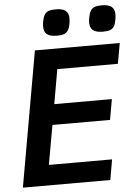

<svg xmlns="http://www.w3.org/2000/svg" viewBox="-61 -980 724 1026"><g transform="rotate(-5 301.0 -467.0)"><path d="M147.5 -725H602.5L583 -615H258L225.5 -430H534.5L515 -320H206L168.5 -109H507.5L488.5 0H19.5ZM202 -848.5Q202 -858.5 204.5 -873.5Q209 -898 216.8 -910.8Q224.5 -923.5 238.5 -928.8Q252.5 -934 277.5 -934Q313 -934 329.8 -921Q346.5 -908 346.5 -878.5Q346.5 -869 344 -853Q340 -829 332 -816.2Q324 -803.5 310 -798.2Q296 -793 272 -793Q236 -793 219 -806Q202 -819 202 -848.5ZM449 -848Q449 -857.5 451.5 -872.5Q456 -897.5 464 -910.5Q472 -923.5 486 -928.8Q500 -934 524 -934Q559 -934 576 -921Q593 -908 593 -878.5Q593 -868.5 590.5 -853.5Q586.5 -829 579 -816.2Q571.5 -803.5 557.2 -798.2Q543 -793 518 -793Q483 -793 466 -806Q449 -819 449 -848Z"/></g></svg>

Font: JuliaMono BoldItalic
Style: Regular
Weight: 700
Italic angle: -9°
Monospace: yes
Designer: cormullion
Foundry: corm
Version: Version 0.049; ttfautohint (v1.8.4)